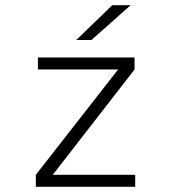

<svg xmlns="http://www.w3.org/2000/svg" viewBox="-20 -722 690 742"><path d="M118.5 0V-46.5L436.5 -453.5H126.5V-500H500V-453.5L184 -46.5H502.5V0ZM333.5 -567.5H275L414 -702H485Z"/></svg>

Font: Trispace Thin ExtraLight
Style: Regular
Weight: 250
Version: Version 1.210